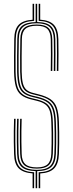

<svg xmlns="http://www.w3.org/2000/svg" viewBox="-20 -908 382 1010"><path d="M167.5 82V-8Q116.5 -9 93.9 -30Q71.2 -51 70 -98.5Q69 -133.5 68.6 -161.5Q68.2 -189.5 68.6 -218.1Q69 -246.8 70 -283H78Q77 -246.2 76.6 -217.6Q76.2 -189 76.6 -161.1Q77 -133.2 78 -98.8Q79.2 -53.5 101.5 -34Q123.8 -14.5 174 -14.5Q221.5 -14.5 242.9 -34.1Q264.2 -53.8 266 -99Q267 -124 267.4 -152.4Q267.8 -180.8 267.4 -209.8Q267 -238.8 266 -265.2Q264.8 -306.8 256.6 -331.4Q248.5 -356 229.4 -369.6Q210.2 -383.2 176.2 -391.5L149 -398.2Q118.8 -405.8 101.9 -419.8Q85 -433.8 78 -460Q71 -486.2 70 -530.2Q69.2 -568.2 69.8 -612.6Q70.2 -657 71 -702.8Q71.5 -749.8 94 -770.4Q116.5 -791 167.5 -791.8V-888H175.5V-792Q225.5 -791.5 247.6 -770.5Q269.8 -749.5 271 -701.5Q271.8 -665.5 271.8 -624.9Q271.8 -584.2 271 -535H263Q263.8 -584.2 263.8 -624.9Q263.8 -665.5 263 -701.5Q262 -746.5 241 -766Q220 -785.5 173 -785.5Q123.2 -785.5 101.4 -766.2Q79.5 -747 79 -702.8Q78.2 -656.8 77.8 -612.6Q77.2 -568.5 78 -530.5Q79 -488.5 85.5 -463.5Q92 -438.5 107.5 -425.2Q123 -412 151 -405L178.2 -398.5Q214.5 -389.5 234.9 -375.1Q255.2 -360.8 264 -334.9Q272.8 -309 274 -265.5Q275 -238.8 275.4 -209.8Q275.8 -180.8 275.4 -152.2Q275 -123.8 274 -98.8Q272.2 -50.5 249.2 -29.4Q226.2 -8.2 175.5 -8V82ZM151.5 82V4.2Q100.8 0.5 78 -23.2Q55.2 -47 54 -98Q53 -133 52.6 -161.2Q52.2 -189.5 52.6 -218.1Q53 -246.8 54 -283H62Q61 -246.8 60.6 -218.1Q60.2 -189.5 60.6 -161.4Q61 -133.2 62 -98.2Q63.2 -49 86 -26.5Q108.8 -4 159.5 -1.8V82ZM183.5 82V-1.8Q234.2 -3.2 257.1 -25.6Q280 -48 282 -98.2Q283 -123.5 283.4 -152.1Q283.8 -180.8 283.4 -209.9Q283 -239 282 -265.8Q280.8 -311.2 271.4 -338.2Q262 -365.2 240.4 -380.5Q218.8 -395.8 180 -405.2L153 -412Q127.2 -418.2 113 -430.8Q98.8 -443.2 92.8 -467Q86.8 -490.8 86 -530.8Q85.2 -568.5 85.8 -612.6Q86.2 -656.8 87 -702.5Q87.5 -743.5 107.5 -761.2Q127.5 -779 173 -779Q215.8 -779 234.9 -761Q254 -743 255 -701.2Q255.8 -665.2 255.8 -624.8Q255.8 -584.2 255 -535H247Q247.8 -584.2 247.8 -624.8Q247.8 -665.2 247 -701Q246 -739.2 228.9 -755.9Q211.8 -772.5 173 -772.5Q131.8 -772.5 113.6 -756.2Q95.5 -740 95 -702.5Q94.2 -656.5 93.8 -612.5Q93.2 -568.5 94 -530.8Q94.8 -492.8 100.2 -470.4Q105.8 -448 118.8 -436.2Q131.8 -424.5 155 -418.8L182 -412Q223 -401.8 245.9 -385.9Q268.8 -370 278.6 -341.8Q288.5 -313.5 290 -266Q291 -239.5 291.4 -210.4Q291.8 -181.2 291.4 -152.4Q291 -123.5 290 -98Q288 -46.2 265.1 -22.4Q242.2 1.5 191.5 4.5V82ZM174 -21Q128 -21 107.6 -39.1Q87.2 -57.2 86 -99Q85 -133.5 84.6 -161.2Q84.2 -189 84.6 -217.6Q85 -246.2 86 -283H94Q93 -247 92.6 -218.4Q92.2 -189.8 92.6 -161.8Q93 -133.8 94 -99Q95 -60.8 113.6 -44.1Q132.2 -27.5 174 -27.5Q213.2 -27.5 230.9 -44.2Q248.5 -61 250 -99.5Q251 -124.8 251.4 -153.1Q251.8 -181.5 251.4 -210.1Q251 -238.8 250 -264.5Q249 -302 241.9 -324.2Q234.8 -346.5 218.2 -358.8Q201.8 -371 172.5 -378L145 -384.8Q110.2 -393.2 90.8 -408.9Q71.2 -424.5 63.1 -453.2Q55 -482 54 -530Q53.2 -568.2 53.8 -612.8Q54.2 -657.2 55 -703Q55.8 -753.8 78.1 -777.2Q100.5 -800.8 151.5 -804.2V-888H159.5V-798.2Q108.5 -796 86.1 -774Q63.8 -752 63 -703Q62.2 -657 61.8 -612.6Q61.2 -568.2 62 -530.2Q63 -484.2 70.5 -456.8Q78 -429.2 96.2 -414.4Q114.5 -399.5 147 -391.5L174.5 -384.8Q206 -377 223.8 -364.1Q241.5 -351.2 249.1 -327.9Q256.8 -304.5 258 -265Q259 -239 259.4 -210.2Q259.8 -181.5 259.4 -153Q259 -124.5 258 -99.2Q256.2 -57.5 236.8 -39.2Q217.2 -21 174 -21ZM279 -535Q279.8 -583.5 279.8 -624.4Q279.8 -665.2 279 -701.8Q277.8 -751.8 255.6 -774.1Q233.5 -796.5 183.5 -798.2V-888H191.5V-804.5Q241.2 -801.2 263.5 -777.4Q285.8 -753.5 287 -702Q287.8 -665.2 287.8 -624.4Q287.8 -583.5 287 -535Z"/></svg>

Font: Big Shoulders Inline Text SC Thin
Style: Regular
Weight: 100
Designer: Patric King
Foundry: XO Type Co
Version: Version 2.002